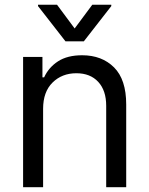

<svg xmlns="http://www.w3.org/2000/svg" viewBox="-20 -784 625 804"><path d="M160.5 -328.1V0H76.7V-545.5H157.7V-460.2H164.8Q183.9 -501.8 223 -527.2Q262.1 -552.6 323.9 -552.6Q406.6 -552.6 457.6 -501.8Q508.5 -451 508.5 -346.6V0H424.7V-340.9Q424.7 -405.2 391.3 -441.2Q358 -477.3 299.7 -477.3Q239.7 -477.3 200.1 -438.4Q160.5 -399.5 160.5 -328.1ZM218.8 -764.2 292.6 -664.8 366.5 -764.2H446V-758.5L331 -610.8H254.3L139.2 -758.5V-764.2Z"/></svg>

Font: Inter Zeller
Style: Regular
Weight: 400
Designer: Rasmus Andersson; Joe Bland
Foundry: zeller
Version: Version 3.015;git-dec3a8cb1